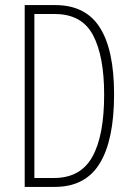

<svg xmlns="http://www.w3.org/2000/svg" viewBox="-20 -734 521 754"><path d="M428 -364Q428 -184 371.5 -92Q315 0 195 0H77V-714H197Q316 -714 372 -626Q428 -538 428 -364ZM389 -362Q389 -514 345 -596.5Q301 -679 195 -679H115V-35H192Q296 -35 342.5 -118Q389 -201 389 -362Z"/></svg>

Font: Noto Sans Malayalam ExtraCondensed ExtraLight
Style: Regular
Weight: 200
Width: 2
Designer: Jelle Bosma - Monotype Design Team
Foundry: Monotype Imaging Inc.
Version: Version 2.104; ttfautohint (v1.8.4.7-5d5b)